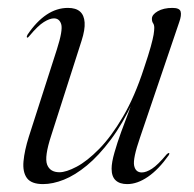

<svg xmlns="http://www.w3.org/2000/svg" viewBox="-20 -458 490 486"><path d="M408 -70.5Q409 -70 408.5 -68.2Q408 -66.5 407 -65Q381.5 -29 354.5 -10.5Q327.5 8 302 8Q283 8 272.8 -1.5Q262.5 -11 262.5 -31Q262.5 -47 269.8 -72.2Q277 -97.5 286.8 -124.2Q296.5 -151 305 -172.8Q313.5 -194.5 315 -204L317.5 -202.5Q290.5 -144.5 260.2 -104.2Q230 -64 200 -39.2Q170 -14.5 141.8 -3.2Q113.5 8 89 8Q59.5 8 48.2 -7.2Q37 -22.5 39.5 -49.8Q42 -77 53 -112L124 -333Q139.5 -381.5 135 -396.5Q130.5 -411.5 116.5 -411.5Q106 -411.5 91 -402.2Q76 -393 54 -366.5Q52 -364 50.8 -363.2Q49.5 -362.5 48.5 -363Q47.5 -364 47.8 -365.5Q48 -367 49.5 -370Q72 -403.5 97.8 -420.8Q123.5 -438 152 -438Q172 -438 182.5 -428.8Q193 -419.5 194.2 -401.2Q195.5 -383 186.5 -355L109.5 -114.5Q92 -61 99.2 -41.5Q106.5 -22 130.5 -22Q147.5 -22 174 -36Q200.5 -50 231 -81Q261.5 -112 291.2 -162.5Q321 -213 344.5 -285.5Q356 -319.5 361.5 -339.5Q367 -359.5 368.8 -370.2Q370.5 -381 370.5 -387.5Q370.5 -395 367.5 -399.2Q364.5 -403.5 364.5 -410.5Q364.5 -421 379.2 -429.5Q394 -438 416.5 -438Q434.5 -438 437.2 -428.8Q440 -419.5 433.5 -401.5L334.5 -110Q316 -56.5 319.5 -39Q323 -21.5 339 -21.5Q350 -21.5 364.8 -31Q379.5 -40.5 402 -67.5Q403.5 -69 405.2 -70Q407 -71 408 -70.5Z"/></svg>

Font: Fraunces 120pt Light
Style: Italic
Weight: 300
Italic angle: -16°
Version: Version 1.000;[b76b70a41]